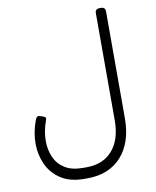

<svg xmlns="http://www.w3.org/2000/svg" viewBox="-101 -827 904 1114"><g transform="rotate(-10 351.0 -270.0)"><path d="M304 210Q220 210 166 174Q112 138 86.5 81Q61 24 61 -39Q61 -71 66.5 -103Q72 -135 85 -171Q90 -186 96 -191.5Q102 -197 112 -194L128 -189Q139 -185 144 -181Q149 -177 145 -166Q132 -130 127 -100.5Q122 -71 122 -45Q122 7 141 50.5Q160 94 201 120Q242 146 308 146H328Q427 146 482 82.5Q537 19 537 -94V-727Q537 -737 543.5 -743.5Q550 -750 560 -750H574Q585 -750 591 -743.5Q597 -737 597 -727V-94Q597 -24 578.5 32Q560 88 524.5 128Q489 168 438.5 189Q388 210 324 210Z"/></g></svg>

Font: Rubik Light
Style: Regular
Weight: 300
Designer: Hubert and Fischer
Foundry: Hubert and Fischer
Version: Version 2.300;gftools[0.9.30]